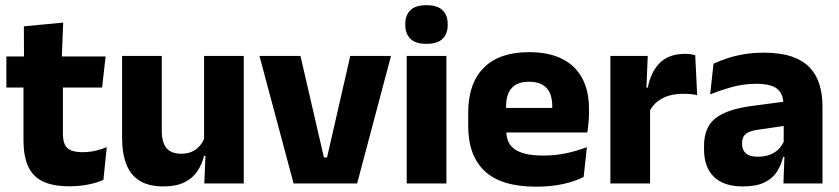

<svg xmlns="http://www.w3.org/2000/svg" viewBox="-20 -707 3234 740"><path d="M247.5 11Q182 11 143.2 -8.8Q104.5 -28.5 87.5 -68Q70.5 -107.5 70.5 -165.5V-440H222.5V-190Q222.5 -154 238.8 -137.2Q255 -120.5 299.5 -120.5Q324 -120.5 348 -126Q372 -131.5 391.5 -140L378.5 -13.5Q353 -2.5 319.8 4.2Q286.5 11 247.5 11ZM4.5 -369.5V-489.5H387L373.5 -369.5ZM72.5 -478.5 72 -605.5 223.5 -620 218 -478.5Z M603.5 -491.5V-202.5Q603.5 -175.5 610.5 -155.8Q617.5 -136 634 -125.2Q650.5 -114.5 679 -114.5Q703 -114.5 720.8 -123Q738.5 -131.5 750.8 -146Q763 -160.5 769 -178L792.5 -106.5H766.5Q758.5 -73.5 740.2 -46.5Q722 -19.5 690.2 -4Q658.5 11.5 609 11.5Q554.5 11.5 519.2 -9.8Q484 -31 467.2 -73Q450.5 -115 450.5 -178V-491.5ZM919.5 -491.5V0H767.5L772.5 -123L766.5 -137V-491.5Z M1240.5 -100 1330 -491.5H1487L1356.5 0H1111.5L980 -491.5H1138L1228.5 -100Z M1547.5 0V-491.5H1700.5V0ZM1624 -538Q1581 -538 1561.5 -557.8Q1542 -577.5 1542 -611V-614.5Q1542 -648 1561.5 -667.5Q1581 -687 1624 -687Q1666 -687 1685.8 -667.5Q1705.5 -648 1705.5 -614.5V-611Q1705.5 -577 1685.8 -557.5Q1666 -538 1624 -538Z M2046.5 12.5Q1912.5 12.5 1848.5 -47.2Q1784.5 -107 1784.5 -221.5V-272.5Q1784.5 -385.5 1844.5 -445.8Q1904.5 -506 2019 -506Q2096 -506 2147.2 -479.8Q2198.5 -453.5 2224.2 -405Q2250 -356.5 2250 -288.5V-272Q2250 -253 2248.2 -233.2Q2246.5 -213.5 2243.5 -196.5H2105.5Q2107.5 -225.5 2108 -251.2Q2108.5 -277 2108.5 -298Q2108.5 -328.5 2099 -349.2Q2089.5 -370 2069.8 -381Q2050 -392 2019 -392Q1973 -392 1951.8 -367.2Q1930.5 -342.5 1930.5 -297V-252L1931.5 -235.5V-200.5Q1931.5 -181.5 1937.8 -164.5Q1944 -147.5 1959.8 -134.8Q1975.5 -122 2003.2 -114.8Q2031 -107.5 2074 -107.5Q2119.5 -107.5 2161.5 -116.2Q2203.5 -125 2242 -140L2229.5 -25Q2195.5 -7.5 2149 2.5Q2102.5 12.5 2046.5 12.5ZM1865.5 -196.5V-291H2212.5V-196.5Z M2482.5 -276 2440.5 -369H2476.5Q2488.5 -430 2523.2 -464.8Q2558 -499.5 2621.5 -499.5Q2632.5 -499.5 2641.8 -498Q2651 -496.5 2659.5 -494.5L2667 -340Q2656.5 -343 2642.5 -344.2Q2628.5 -345.5 2614 -345.5Q2565 -345.5 2531.5 -327.2Q2498 -309 2482.5 -276ZM2332.5 0V-491.5H2476.5L2470 -334.5L2485.5 -332.5V0Z M2999.5 0 3004 -123 3000.5 -130.5V-284L2999.5 -304Q2999.5 -345 2975.5 -364.5Q2951.5 -384 2895 -384Q2845.5 -384 2801 -371.5Q2756.5 -359 2717 -343L2730 -461.5Q2753.5 -472.5 2782.8 -482.2Q2812 -492 2847.5 -498Q2883 -504 2923.5 -504Q2988 -504 3031.5 -489Q3075 -474 3101 -446.5Q3127 -419 3138.5 -380.8Q3150 -342.5 3150 -296.5V0ZM2843 11.5Q2769.5 11.5 2731.5 -25.5Q2693.5 -62.5 2693.5 -131V-144.5Q2693.5 -217 2738.2 -251.8Q2783 -286.5 2880.5 -299L3012.5 -316.5L3021.5 -224.5L2904.5 -207.5Q2869 -203 2854.5 -191Q2840 -179 2840 -155.5V-152Q2840 -129.5 2854.5 -116.2Q2869 -103 2901 -103Q2929 -103 2949.2 -111.5Q2969.5 -120 2982.5 -133.8Q2995.5 -147.5 3002 -164.5L3023.5 -102.5H2998.5Q2990.5 -70.5 2973.8 -44.5Q2957 -18.5 2925.5 -3.5Q2894 11.5 2843 11.5Z"/></svg>

Font: Anek Bangla
Style: Bold
Weight: 700
Designer: Sulekha Rajkumar (Bangla), Yesha Goshar (Latin)
Foundry: Ek Type
Version: Version 1.003